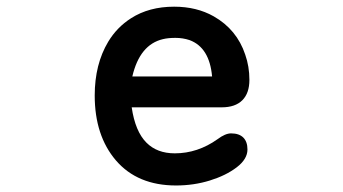

<svg xmlns="http://www.w3.org/2000/svg" viewBox="-20 -531 1040 583"><path d="M510.7 -65.4Q580.1 -65.4 640.6 -108.4Q664.1 -126 681.6 -126Q706.1 -126 718.8 -113.3Q731.4 -100.6 731.4 -77.1Q731.4 -47.9 698.7 -22.9Q666 2 617.2 17.1Q568.4 32.2 514.6 32.2Q397.5 32.2 332 -43.9Q267.6 -119.1 267.6 -241.2Q267.6 -335.9 308.6 -404.3Q335 -448.2 377.9 -475.6Q432.6 -510.7 508.8 -510.7Q577.1 -510.7 628.9 -481.4Q699.2 -441.4 724.6 -365.2Q737.3 -329.1 737.3 -288.6Q737.3 -248 715.8 -226.6Q694.3 -205.1 653.3 -205.1H379.9Q390.6 -131.8 424.8 -97.7Q457 -65.4 510.7 -65.4ZM555.7 -409.2Q535.2 -416 512.7 -416Q490.2 -416 474.6 -412.1Q404.3 -395.5 381.8 -298.8H624Q616.2 -386.7 555.7 -409.2Z"/></svg>

Font: FakePearl
Style: SemiBold
Weight: 400
Version: Version 1.2